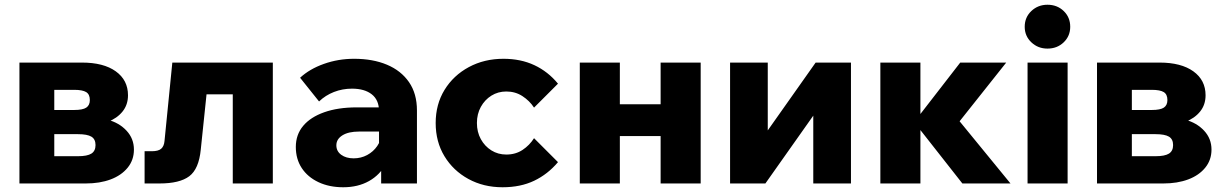

<svg xmlns="http://www.w3.org/2000/svg" viewBox="-20 -774 5159 810"><path d="M62 0V-510H326Q417 -510 468.5 -473Q520 -436 520 -372Q520 -332 497 -303.5Q474 -275 435 -260L434 -269Q483 -256 514 -222.5Q545 -189 545 -143Q545 -99 518.5 -66.5Q492 -34 446.5 -17Q401 0 342 0ZM209 -46 132 -115H309Q348 -115 365.5 -126Q383 -137 383 -162Q383 -187 365.5 -197.5Q348 -208 309 -208H144V-310H293Q329 -310 344 -320Q359 -330 359 -352Q359 -376 343.5 -385.5Q328 -395 293 -395H123L209 -469Z M590 0V-136H620Q648 -136 660 -146.5Q672 -157 674 -179L707 -510H1131V0H962V-488L1084 -376H735L863 -488L827 -143Q819 -61 778.5 -30.5Q738 0 653 0Z M1739 0H1588V-104L1579 -113V-305Q1579 -352 1548.5 -376Q1518 -400 1465 -400Q1425 -400 1389 -386Q1353 -372 1326 -346L1246 -446Q1286 -483 1346.5 -504.5Q1407 -526 1474 -526Q1553 -526 1612.5 -501Q1672 -476 1705.5 -427.5Q1739 -379 1739 -308ZM1428 16Q1369 16 1323.5 -5.5Q1278 -27 1253 -65Q1228 -103 1228 -154Q1228 -206 1259 -243Q1290 -280 1348 -300.5Q1406 -321 1485 -321H1593V-219H1495Q1450 -219 1424.5 -203Q1399 -187 1399 -161Q1399 -136 1419.5 -121Q1440 -106 1472 -106Q1503 -106 1529 -120Q1555 -134 1571.5 -158Q1588 -182 1591 -212L1634 -194Q1634 -131 1608.5 -83.5Q1583 -36 1536.5 -10Q1490 16 1428 16Z M2233 -191 2334 -90Q2291 -39 2233.5 -11.5Q2176 16 2100 16Q2020 16 1956 -19Q1892 -54 1855 -115Q1818 -176 1818 -255Q1818 -334 1855.5 -395Q1893 -456 1958 -491Q2023 -526 2104 -526Q2177 -526 2234.5 -499Q2292 -472 2334 -421L2233 -320Q2214 -349 2184 -368.5Q2154 -388 2116 -388Q2081 -388 2053 -370.5Q2025 -353 2008.5 -323Q1992 -293 1992 -255Q1992 -217 2008.5 -187Q2025 -157 2053 -139.5Q2081 -122 2116 -122Q2155 -122 2184.5 -141.5Q2214 -161 2233 -191Z M2767 0V-510H2936V0ZM2426 0V-510H2595V0ZM2505 -200V-334H2866V-200Z M3060 0V-510H3219V-212L3212 -214L3421 -510H3570V0H3411V-298L3418 -296L3209 0Z M4040 0 3831 -266H3842L4031 -510H4225L3978 -199L3982 -319L4243 0ZM3694 0V-510H3863V0Z M4484 0H4315V-510H4484ZM4399 -569Q4359 -569 4331 -595.5Q4303 -622 4303 -661Q4303 -701 4331 -727.5Q4359 -754 4399 -754Q4440 -754 4467.5 -727.5Q4495 -701 4495 -661Q4495 -622 4467.5 -595.5Q4440 -569 4399 -569Z M4608 0V-510H4872Q4963 -510 5014.5 -473Q5066 -436 5066 -372Q5066 -332 5043 -303.5Q5020 -275 4981 -260L4980 -269Q5029 -256 5060 -222.5Q5091 -189 5091 -143Q5091 -99 5064.5 -66.5Q5038 -34 4992.5 -17Q4947 0 4888 0ZM4755 -46 4678 -115H4855Q4894 -115 4911.5 -126Q4929 -137 4929 -162Q4929 -187 4911.5 -197.5Q4894 -208 4855 -208H4690V-310H4839Q4875 -310 4890 -320Q4905 -330 4905 -352Q4905 -376 4889.5 -385.5Q4874 -395 4839 -395H4669L4755 -469Z"/></svg>

Font: Wix Madefor Display ExtraBold
Style: Regular
Weight: 800
Designer: Dalton Maag Ltd
Foundry: Dalton Maag Ltd
Version: Version 3.100